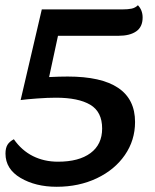

<svg xmlns="http://www.w3.org/2000/svg" viewBox="-20 -696 594 735"><path d="M508 -676Q526 -657 526 -629Q526 -593 501.5 -576Q477 -559 434 -559H202L168 -401Q208 -403 239 -403Q497 -403 497 -229Q497 -159 458 -102.5Q419 -46 350.5 -13.5Q282 19 197 19Q116 19 58.5 -15Q1 -49 1 -108Q1 -129 8.5 -141.5Q16 -154 33 -163Q63 -120 106 -98.5Q149 -77 202 -77Q282 -77 326.5 -110Q371 -143 371 -204Q371 -268 325.5 -295Q280 -322 194 -322Q163 -322 122 -319Q81 -316 59 -313L140 -660H449Q470 -660 484 -663Q498 -666 508 -676Z"/></svg>

Font: Sansita
Style: Italic
Weight: 400
Italic angle: -11°
Designer: Pablo Cosgaya
Foundry: Omnibus-Type
Version: Version 1.006